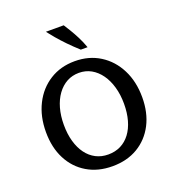

<svg xmlns="http://www.w3.org/2000/svg" viewBox="-129 -791 826 908"><g transform="rotate(-20 284.0 -336.5)"><path d="M283.7 16.1Q210.9 16.1 156.5 -16.3Q102 -48.6 71.9 -107Q41.8 -165.3 41.8 -243.1Q41.8 -322 72.5 -382.7Q103.1 -443.5 157.8 -477.8Q212.4 -512.2 283.7 -512.2Q355.4 -512.2 410 -477.8Q464.6 -443.5 495.4 -382.7Q526.2 -322 526.2 -243.1Q526.2 -165.5 496.1 -107.1Q465.9 -48.8 411.4 -16.3Q356.9 16.1 283.7 16.1ZM283.7 -43Q318.4 -43 346.4 -56.9Q374.3 -70.9 394.1 -97.3Q413.9 -123.6 424.3 -160.6Q434.8 -197.6 434.8 -243.1Q434.8 -289.2 423.8 -327.6Q412.9 -366 392.8 -394.2Q372.6 -422.5 344.9 -438.1Q317.1 -453.6 283.7 -453.6Q250.1 -453.6 222.4 -438.6Q194.8 -423.5 174.6 -395.7Q154.5 -368 143.7 -330Q133 -292 133 -246.2Q133 -200.2 143.7 -162.7Q154.4 -125.1 174.2 -98.3Q194 -71.6 221.7 -57.3Q249.4 -43 283.7 -43ZM330.2 -553.5Q301.5 -579.4 277.1 -604.6Q252.7 -629.9 234.2 -651.8Q215.7 -673.7 203.8 -689.4H293.5Q302.5 -675.3 314.8 -655.2Q327 -635.1 340.1 -609.7Q353.3 -584.3 364.2 -553.5Z"/></g></svg>

Font: Russolo 10pt ExtraLight
Style: Regular
Weight: 200
Designer: Micah Stupak-Hahn
Version: Version 1.000